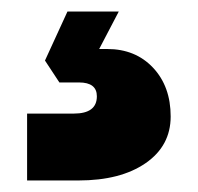

<svg xmlns="http://www.w3.org/2000/svg" viewBox="-20 -30 343 333"><path d="M97 -10H186L152 55H166Q215 55 245.5 87.5Q276 120 276 172Q276 223 232.5 253Q189 283 116 283H27V167H108Q148 167 148 137Q148 113 117 113H83L58 75Z"/></svg>

Font: Overused Grotesk ExtraBold
Style: Italic
Weight: 800
Italic angle: -10°
Version: Version 0.003